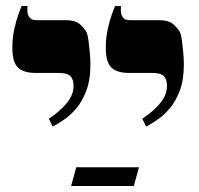

<svg xmlns="http://www.w3.org/2000/svg" viewBox="-20 -617 660 637"><path d="M465 -197 452 -223Q491 -249 512.5 -276Q534 -303 534 -331Q534 -354 523.5 -364.5Q513 -375 485 -375H408Q368 -375 349.5 -393Q331 -411 331 -458Q331 -492 337.5 -521Q344 -550 351.5 -570.5Q359 -591 362 -597H381V-580Q381 -568 388 -559Q395 -550 411 -550H507Q542 -550 557.5 -534.5Q573 -519 577 -510Q581 -502 583.5 -483Q586 -464 588 -442.5Q590 -421 590 -404Q590 -351 576 -315Q562 -279 542 -256Q522 -233 501 -219Q480 -205 465 -197ZM155 -197 142 -223Q181 -249 202.5 -276Q224 -303 224 -331Q224 -354 213.5 -364.5Q203 -375 175 -375H98Q58 -375 39.5 -393Q21 -411 21 -458Q21 -492 27.5 -521Q34 -550 41.5 -570.5Q49 -591 52 -597H71V-580Q71 -568 78 -559Q85 -550 101 -550H197Q232 -550 247.5 -534.5Q263 -519 267 -510Q271 -502 273.5 -483Q276 -464 278 -442.5Q280 -421 280 -404Q280 -351 266 -315Q252 -279 232 -256Q212 -233 191 -219Q170 -205 155 -197ZM216 0 233 -62H441L424 0Z"/></svg>

Font: Frank Ruhl Libre ExtraBold
Style: Regular
Weight: 800
Designer: Yanek Iontef
Foundry: Fontef
Version: Version 6.003;gftools[0.9.30]